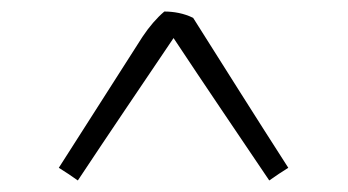

<svg xmlns="http://www.w3.org/2000/svg" viewBox="-20 -714 604 333"><path d="M82 -423C93 -416 104 -409 115 -401C170 -484 225 -565 281 -648C336 -565 391 -484 447 -401C458 -409 469 -416 480 -423C424 -510 370 -596 315 -683C299 -691 281 -694 265 -694C252 -683 239 -668 227 -650Z"/></svg>

Font: Repo Light
Style: Regular
Weight: 300
Designer: Stefan Peev
Foundry: Context Ltd
Version: Version 001.502